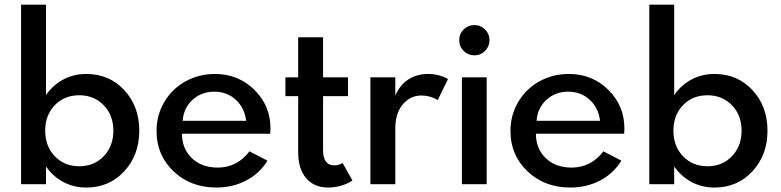

<svg xmlns="http://www.w3.org/2000/svg" viewBox="-20 -802 3400 836"><path d="M71.8 0V-781.7H180.2V-388.2Q210.9 -432.1 256.1 -456.1Q301.3 -480 355.5 -480Q455.6 -480 521 -409.7Q586.4 -339.4 586.4 -232.9Q586.4 -127 521 -56.2Q455.6 14.6 355.5 14.6Q301.3 14.6 256.1 -9.3Q210.9 -33.2 180.2 -77.1V0ZM176.8 -232.9Q176.8 -165.5 218.5 -121.8Q260.3 -78.1 325.2 -78.1Q389.6 -78.1 431.6 -121.8Q473.6 -165.5 473.6 -232.9Q473.6 -300.3 431.6 -343.8Q389.6 -387.2 325.2 -387.2Q260.3 -387.2 218.5 -344Q176.8 -300.8 176.8 -232.9Z M661.6 -231.4Q661.6 -300.8 695.6 -358.2Q729.5 -415.5 787.8 -447.8Q846.2 -480 916 -480Q1017.6 -480 1087.6 -410.9Q1157.7 -341.8 1157.7 -242.7Q1157.7 -236.3 1156.7 -219.7H772.5Q772.5 -154.3 815.4 -113.3Q858.4 -72.3 927.7 -72.3Q1012.2 -72.3 1066.4 -143.1L1144.5 -102.5Q1111.3 -47.4 1052.5 -16.4Q993.7 14.6 922.4 14.6Q810.1 14.6 735.8 -55.9Q661.6 -126.5 661.6 -231.4ZM775.4 -275.9H1051.8Q1044.9 -332.5 1006.6 -367.7Q968.3 -402.8 913.1 -402.8Q856.9 -402.8 818.1 -367.2Q779.3 -331.5 775.4 -275.9Z M1222.7 -383.3V-465.3H1278.3V-639.6H1386.7V-465.3H1495.1V-383.3H1386.7V-146.5Q1386.7 -115.2 1399.2 -98.6Q1411.6 -82 1435.1 -82Q1455.6 -82 1471.7 -92.3L1514.6 -16.1Q1495.1 -2.4 1466.3 6.1Q1437.5 14.6 1409.7 14.6Q1347.7 14.6 1313 -26.1Q1278.3 -66.9 1278.3 -139.2V-383.3Z M1592.8 0V-465.3H1701.2V-385.7Q1721.7 -433.1 1758.8 -456.5Q1795.9 -480 1842.8 -480Q1891.1 -480 1930.7 -458L1886.2 -366.7Q1852.1 -386.2 1814.9 -386.2Q1767.1 -386.2 1734.1 -347.9Q1701.2 -309.6 1701.2 -242.2V0Z M1998.8 -580.3Q1979.5 -599.6 1979.5 -627Q1979.5 -654.3 1998.8 -673.6Q2018.1 -692.9 2045.4 -692.9Q2072.8 -692.9 2092 -673.6Q2111.3 -654.3 2111.3 -627Q2111.3 -599.6 2092 -580.3Q2072.8 -561 2045.4 -561Q2018.1 -561 1998.8 -580.3ZM1991.2 0V-465.3H2099.1V0Z M2202.6 -231.4Q2202.6 -300.8 2236.6 -358.2Q2270.5 -415.5 2328.9 -447.8Q2387.2 -480 2457 -480Q2558.6 -480 2628.7 -410.9Q2698.7 -341.8 2698.7 -242.7Q2698.7 -236.3 2697.8 -219.7H2313.5Q2313.5 -154.3 2356.4 -113.3Q2399.4 -72.3 2468.8 -72.3Q2553.2 -72.3 2607.4 -143.1L2685.5 -102.5Q2652.3 -47.4 2593.5 -16.4Q2534.7 14.6 2463.4 14.6Q2351.1 14.6 2276.9 -55.9Q2202.6 -126.5 2202.6 -231.4ZM2316.4 -275.9H2592.8Q2585.9 -332.5 2547.6 -367.7Q2509.3 -402.8 2454.1 -402.8Q2397.9 -402.8 2359.1 -367.2Q2320.3 -331.5 2316.4 -275.9Z M2807.1 0V-781.7H2915.5V-388.2Q2946.3 -432.1 2991.5 -456.1Q3036.6 -480 3090.8 -480Q3190.9 -480 3256.3 -409.7Q3321.8 -339.4 3321.8 -232.9Q3321.8 -127 3256.3 -56.2Q3190.9 14.6 3090.8 14.6Q3036.6 14.6 2991.5 -9.3Q2946.3 -33.2 2915.5 -77.1V0ZM2912.1 -232.9Q2912.1 -165.5 2953.9 -121.8Q2995.6 -78.1 3060.5 -78.1Q3125 -78.1 3167 -121.8Q3209 -165.5 3209 -232.9Q3209 -300.3 3167 -343.8Q3125 -387.2 3060.5 -387.2Q2995.6 -387.2 2953.9 -344Q2912.1 -300.8 2912.1 -232.9Z"/></svg>

Font: Spartan MB SemBd
Style: Regular
Weight: 600
Designer: Matt Bailey, Mirko Velimirovic
Foundry: Matt Bailey
Version: Version 1.005